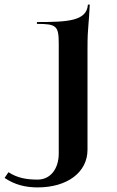

<svg xmlns="http://www.w3.org/2000/svg" viewBox="-147 -566 511 836"><path d="M-127 208.7C-83 238.3 -36.8 250 16.8 250C146.5 250 234 184 234 86V-350C234 -408.6 235.5 -428.8 237.9 -456.7C239.6 -476.8 241.7 -501.8 243.8 -546H235.8C230.8 -474 147.5 -470 13.8 -470V-462C99.3 -462 108.8 -453.3 108.8 -375V102C108.8 170.4 71.7 216 16.8 216C-30.4 216 -71.6 209.2 -110.1 183.8Z"/></svg>

Font: Prida01
Style: Black
Weight: 900
Designer: gluk
Foundry: gluk
Version: Version 00.072